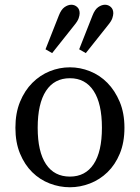

<svg xmlns="http://www.w3.org/2000/svg" viewBox="-20 -775 589 810"><path d="M275 -445Q209 -445 174 -391.5Q139 -338 139 -236Q139 -135 174 -82.5Q209 -30 275 -30Q340 -30 375 -82.5Q410 -135 410 -236Q410 -338 375 -391.5Q340 -445 275 -445ZM275 -491Q318 -491 359.5 -474.5Q401 -458 433 -425.5Q465 -393 485 -345.5Q505 -298 505 -236Q505 -174 485.5 -127Q466 -80 433.5 -48.5Q401 -17 359.5 -1Q318 15 275 15Q231 15 189.5 -1Q148 -17 116 -48.5Q84 -80 64.5 -127Q45 -174 45 -236Q45 -298 64.5 -345.5Q84 -393 116.5 -425.5Q149 -458 190 -474.5Q231 -491 275 -491ZM228 -709Q238 -735 252.5 -745Q267 -755 281 -755Q295 -755 305.5 -745.5Q316 -736 316 -719Q316 -711 312 -698.5Q308 -686 293 -668L200 -551L172 -567ZM370 -709Q380 -735 394.5 -745Q409 -755 423 -755Q437 -755 447.5 -745.5Q458 -736 458 -719Q458 -711 454 -698.5Q450 -686 435 -668L342 -551L314 -567Z"/></svg>

Font: SourceSerifPro
Style: Book
Weight: 400
Designer: Frank Grießhammer
Foundry: Adobe Systems Incorporated
Version: Version 1.014;PS Version 1.0;hotconv 1.0.73;makeotf.lib2.5.5